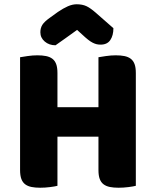

<svg xmlns="http://www.w3.org/2000/svg" viewBox="-20 -874 683 899"><path d="M616 -4Q605 -1 581.5 2Q558 5 535 5Q512 5 494.5 1.5Q477 -2 465 -11Q453 -20 447 -36Q441 -52 441 -78V-234H249V-4Q238 -1 214.5 2Q191 5 168 5Q145 5 127.5 1.5Q110 -2 98 -11Q86 -20 80 -36Q74 -52 74 -78V-606Q85 -608 109 -611.5Q133 -615 155 -615Q178 -615 195.5 -611.5Q213 -608 225 -599Q237 -590 243 -574Q249 -558 249 -532V-372H441V-606Q452 -608 476 -611.5Q500 -615 522 -615Q545 -615 562.5 -611.5Q580 -608 592 -599Q604 -590 610 -574Q616 -558 616 -532ZM341 -734Q310 -711 286 -694.5Q262 -678 240 -662Q210 -662 189.5 -679.5Q169 -697 169 -723Q169 -743 178.5 -758Q188 -773 215 -792L251 -818Q276 -835 297.5 -844.5Q319 -854 339 -854Q366 -854 385 -845Q404 -836 430 -813L511 -742Q511 -708 496.5 -686.5Q482 -665 451 -665Q441 -665 432.5 -667Q424 -669 414 -674Q404 -679 392 -688.5Q380 -698 364 -713Z"/></svg>

Font: Baloo
Style: Regular
Weight: 400
Designer: Sarang Kulkarni and Ek Type
Foundry: Ek Type
Version: Version 1.100;PS 1.000;hotconv 1.0.88;makeotf.lib2.5.647800;